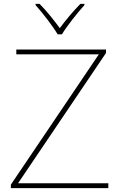

<svg xmlns="http://www.w3.org/2000/svg" viewBox="-20 -1062 618 989"><path d="M277 -885H299C323 -926 378 -995 415 -1036V-1042H394C357 -1005 316 -955 288 -917C260 -955 221 -1005 184 -1042H163V-1036C200 -995 253 -926 277 -885ZM538 -93V-118H73L526 -789V-807H64V-782H489L36 -111V-93Z"/></svg>

Font: Noto Sans Kannada UI Thin
Style: Regular
Weight: 100
Designer: Jelle Bosma - Monotype Design Team
Foundry: Monotype Imaging Inc.
Version: Version 2.005